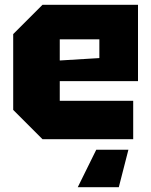

<svg xmlns="http://www.w3.org/2000/svg" viewBox="-20 -580 630 800"><path d="M35 -122V-438L157 -560H555V-242H229V-160H535V0H157ZM229 -328 394 -338V-416H229ZM515 44 475 200H304L381 44Z"/></svg>

Font: Tektur ExtraBold
Style: Regular
Weight: 800
Designer: Adam Jagosz
Foundry: Adam Jagosz
Version: Version 1.005;gftools[0.9.30]